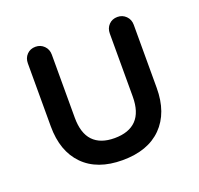

<svg xmlns="http://www.w3.org/2000/svg" viewBox="-100 -635 780 753"><g transform="rotate(-20 290.5 -258.5)"><path d="M462 -526Q483 -526 497.5 -511.5Q512 -497 512 -475V-212Q512 -108 454 -49.5Q396 9 290 9Q185 9 127.5 -49.5Q70 -108 70 -212V-475Q70 -497 84 -511.5Q98 -526 120 -526Q141 -526 155.5 -511.5Q170 -497 170 -475V-212Q170 -147 200.5 -115Q231 -83 290 -83Q350 -83 381 -115Q412 -147 412 -212V-475Q412 -497 426 -511.5Q440 -526 462 -526Z"/></g></svg>

Font: Quicksand Light SemiBold
Style: Regular
Weight: 600
Version: Version 3.004